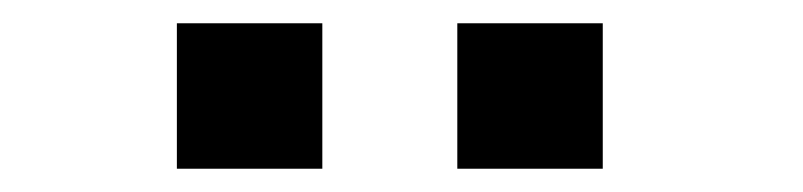

<svg xmlns="http://www.w3.org/2000/svg" viewBox="-20 -713 690 165"><path d="M132 -693H257V-568H132ZM373 -693H498V-568H373Z"/></svg>

Font: Trispace Medium
Style: Regular
Weight: 500
Designer: Tyler Finck
Foundry: Etcetera Type Company
Version: Version 1.210; ttfautohint (v1.8.3)